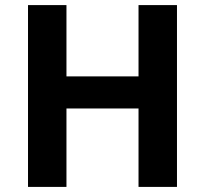

<svg xmlns="http://www.w3.org/2000/svg" viewBox="-20 -734 805 754"><path d="M675 0H524V-308H241V0H90V-714H241V-434H524V-714H675Z"/></svg>

Font: Noto Sans Javanese
Style: Regular
Weight: 400
Designer: Monotype Design Team
Foundry: Monotype Imaging Inc.
Version: Version 2.004